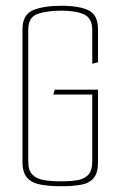

<svg xmlns="http://www.w3.org/2000/svg" viewBox="-20 -644 415 666"><path d="M193 2Q152 2 121.5 -3.5Q91 -9 74.5 -27Q58 -45 58 -82V-543Q58 -593 94.5 -608.5Q131 -624 193 -624Q255 -624 287.5 -608Q320 -592 320 -542V-428L300 -423V-540Q300 -581 271.5 -594Q243 -607 193 -607Q144 -607 111 -596Q78 -585 78 -541V-84Q78 -52 93 -37.5Q108 -23 134 -19Q160 -15 193 -15Q224 -15 248 -19Q272 -23 286 -37.5Q300 -52 300 -84V-316H165L170 -333H320V-82Q320 -45 305.5 -27Q291 -9 262.5 -3.5Q234 2 193 2Z"/></svg>

Font: Smooch Sans Thin Thin
Style: Regular
Weight: 250
Version: Version 1.010